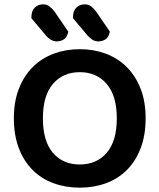

<svg xmlns="http://www.w3.org/2000/svg" viewBox="-20 -850 736 886"><path d="M652 -304Q652 -226 629 -166Q606 -106 565.5 -65.5Q525 -25 469 -4.5Q413 16 348 16Q283 16 227 -4.5Q171 -25 130.5 -65.5Q90 -106 67 -166Q44 -226 44 -304Q44 -382 67.5 -441.5Q91 -501 132 -541.5Q173 -582 228.5 -602.5Q284 -623 348 -623Q412 -623 467.5 -602.5Q523 -582 564 -541.5Q605 -501 628.5 -441.5Q652 -382 652 -304ZM519 -304Q519 -408 472.5 -462.5Q426 -517 348 -517Q271 -517 224.5 -463Q178 -409 178 -304Q178 -199 224 -145Q270 -91 348 -91Q426 -91 472.5 -145Q519 -199 519 -304ZM125 -766V-771Q125 -800 140.5 -815Q156 -830 179 -830Q196 -830 208.5 -820.5Q221 -811 232 -796L295 -704Q290 -679 275.5 -669Q261 -659 242 -659Q227 -659 214 -667Q201 -675 192 -686ZM317 -766V-771Q317 -800 332.5 -815Q348 -830 371 -830Q388 -830 400.5 -820.5Q413 -811 424 -796L487 -704Q482 -679 467.5 -669Q453 -659 434 -659Q418 -659 406 -667Q394 -675 384 -686Z"/></svg>

Font: Baloo Thambi 2 SemiBold
Style: Regular
Weight: 600
Designer: Aadarsh Rajan and Ek Type
Foundry: Ek Type
Version: Version 1.640;hotconv 1.0.111;makeotfexe 2.5.65597; ttfautoh